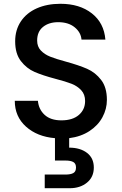

<svg xmlns="http://www.w3.org/2000/svg" viewBox="-20 -724 644 1013"><path d="M544 -197Q544 -149 520.5 -105.5Q497 -62 452 -32.5Q407 -3 345 5V55Q403 55 439 82.5Q475 110 475 160Q475 210 439 239.5Q403 269 348 269H216V197H325Q353 197 367 189Q381 181 381 160Q381 139 367 131Q353 123 325 123H270V5Q176 -3 117 -56Q58 -109 58 -192H180Q184 -147 215.5 -118Q247 -89 304 -89Q363 -89 396 -117.5Q429 -146 429 -191Q429 -226 408.5 -248Q388 -270 357.5 -282Q327 -294 273 -308Q205 -326 162.5 -344.5Q120 -363 90 -402Q60 -441 60 -506Q60 -566 90 -611Q120 -656 174 -680Q228 -704 299 -704Q400 -704 464.5 -653.5Q529 -603 536 -515H410Q407 -553 374 -580Q341 -607 287 -607Q238 -607 207 -582Q176 -557 176 -510Q176 -478 195.5 -457.5Q215 -437 245 -425Q275 -413 327 -399Q396 -380 439.5 -361Q483 -342 513.5 -302.5Q544 -263 544 -197Z"/></svg>

Font: Fz Poppins Med
Style: Regular
Weight: 500
Designer: Ninad Kale (Devanagari), Jonny Pinhorn (Latin)
Foundry: Indian Type Foundry
Version: Vit hóa bi Vntype.Com & FontZin.Com